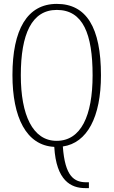

<svg xmlns="http://www.w3.org/2000/svg" viewBox="-20 -745 584 987"><path d="M418 222H437V192H424C361 192 314 162 303 8C428 -10 499 -143 499 -358C499 -604 424 -725 272 -725C120 -725 44 -593 44 -359C44 -142 115 3 259 10C269 184 345 222 418 222ZM271 -21C148 -21 87 -154 87 -358C87 -570 143 -694 272 -694C407 -694 456 -570 456 -358C456 -149 396 -21 271 -21Z"/></svg>

Font: Noto Serif Khmer ExtraCondensed ExtraLight
Style: Regular
Weight: 200
Width: 2
Designer: Danh Hong and the Monotype Design Team
Foundry: Monotype Imaging Inc.
Version: Version 2.004